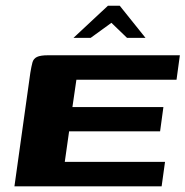

<svg xmlns="http://www.w3.org/2000/svg" viewBox="-20 -654 651 674"><path d="M30.7 0 86.5 -398.7Q90.3 -421.5 93.9 -434.8Q97.5 -448.1 109.8 -454.1Q122 -460 149.1 -460H611.4L599.7 -374.2H248.2L234.2 -278.1H553.6L542 -193H222.6L207.4 -85.8H559.3L547.4 0ZM237.9 -521 358.9 -633.9H400.3L490.8 -521H426L371.1 -573.9L298.2 -521Z"/></svg>

Font: Genos Thin
Style: Italic
Weight: 100
Italic angle: -8°
Designer: Robert E. Leuschke
Foundry: Robert E. Leuschke
Version: Version 1.010